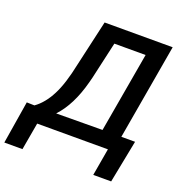

<svg xmlns="http://www.w3.org/2000/svg" viewBox="-214 -846 1102 1156"><g transform="rotate(20 337.0 -268.0)"><path d="M677.7 -98.6H589.8L695.8 -710.9H259.8L193.4 -419.4C175.3 -331.5 153.8 -262.7 127.9 -212.9C102.1 -162.6 70.8 -124 33.2 -97.2L-16.1 -98.6L-60.5 174.8H55.7L86.4 0H539.6L509.3 174.8H624ZM172.9 -96.7C227.5 -154.8 268.6 -236.3 296.4 -341.8L304.7 -374L358.4 -611.3H558.6L469.2 -98.6Z"/></g></svg>

Font: Roboto Medium
Style: Italic
Weight: 500
Italic angle: -12°
Designer: Google
Version: Version 2.137; 2017